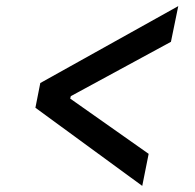

<svg xmlns="http://www.w3.org/2000/svg" viewBox="-20 -602 640 629"><path d="M446 7 96 -249 112 -330 564 -582 540 -465 212 -287 210 -279 467 -98Z"/></svg>

Font: IBM Plex Sans Medium
Style: Italic
Weight: 500
Italic angle: -11.31°
Designer: Mike Abbink, Paul van der Laan, Pieter van Rosmalen
Foundry: Bold Monday
Version: Version 3.201